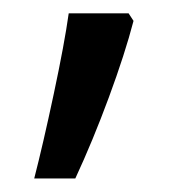

<svg xmlns="http://www.w3.org/2000/svg" viewBox="-20 -136 285 285"><path d="M170.9 -116.2 178.2 -105Q165.5 -56.2 141.6 8.5Q117.7 73.2 91.8 128.9H30.8Q43.9 78.1 59.8 3.4Q75.7 -71.3 82 -116.2Z"/></svg>

Font: f06896923
Style: Regular
Weight: 400
Foundry: Ascender Corporation
Version: Version 1.10